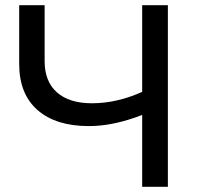

<svg xmlns="http://www.w3.org/2000/svg" viewBox="-20 -720 776 740"><path d="M627 -700H528V-366C463.3 -336.7 398.7 -322 334 -322C276 -322 231.2 -336 199.5 -364C167.8 -392 152 -432 152 -484V-700H54V-473C54 -396.3 77.5 -337.3 124.5 -296C171.5 -254.7 237.7 -234 323 -234C385.7 -234 454 -248.3 528 -277V0H627Z"/></svg>

Font: ICO Headline
Style: Regular
Weight: 500
Designer: Julieta Ulanovsky
Foundry: Julieta Ulanovsky
Version: Version 7.200